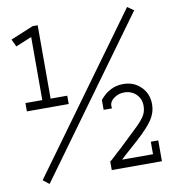

<svg xmlns="http://www.w3.org/2000/svg" viewBox="-80 -687 746 843"><g transform="rotate(-10 293.0 -265.0)"><path d="M18.6 -565.4 120.1 -607.4H142.6V-280.3H216.8V-243.2H30.3V-280.3H105.5V-561.5L34.2 -532.2ZM543 -618.2 571.3 -598.6 73.2 87.9 45.9 66.4ZM543 -17.6H576.2V75.2H352.5V37.1Q353.5 36.1 361.3 30.3Q363.3 28.3 367.7 24.4Q372.1 20.5 383.3 9.8Q394.5 -1 408.2 -12.7L494.1 -94.7Q520.5 -121.1 529.8 -138.7Q539.1 -156.2 539.1 -178.7Q539.1 -210 518.1 -230.5Q497.1 -251 464.8 -251Q439.5 -251 419.4 -236.3Q399.4 -221.7 399.4 -203.1Q399.4 -202.1 399.9 -198.7Q400.4 -195.3 400.4 -191.4H363.3V-235.4Q406.2 -288.1 466.8 -288.1Q514.6 -288.1 545.9 -256.8Q577.1 -225.6 577.1 -178.7Q577.1 -143.6 557.1 -112.3Q537.1 -81.1 484.4 -33.2L423.8 20.5L405.3 38.1H543Z"/></g></svg>

Font: Thabit
Style: Regular
Weight: 500
Designer: Regenerated by Nadim Shaikli
Foundry: MAK Alagha
Version: 0.01